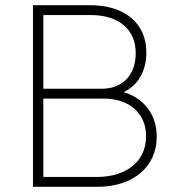

<svg xmlns="http://www.w3.org/2000/svg" viewBox="-20 -720 687 740"><path d="M107 0H355C495 0 584 -79 584 -192V-194C584 -277 536 -341 457 -365C512 -391 544 -447 544 -516V-519C544 -630 461 -700 327 -700H107ZM147 -378V-662H330C438 -662 503 -606 503 -516V-514C503 -432 453 -378 373 -378ZM147 -38V-340H381C478 -340 543 -283 543 -196V-194C543 -101 471 -38 353 -38Z"/></svg>

Font: Fixel Display ExtraLight
Style: Regular
Weight: 200
Designer: AlfaBravo + MacPaw
Foundry: Kyrylo Tkachov, Marchela Mozhyna, Serhii Makarenko, Maria Weinstein, Zakhar Kryvoshyya
Version: Version 1.211